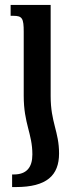

<svg xmlns="http://www.w3.org/2000/svg" viewBox="-20 -512 300 777"><path d="M76 -124C76 -11 111 28 111 113C111 166 87 194 36 194H29V245H44C169 245 219 198 219 109C219 20 185 -16 185 -123V-492H23V-448H34C70 -448 76 -438 76 -383Z"/></svg>

Font: Noto Serif Armenian Condensed Semi
Style: Regular
Weight: 600
Width: 3
Designer: Monotype Design Team
Foundry: Monotype Imaging Inc.
Version: Version 1.901